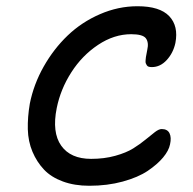

<svg xmlns="http://www.w3.org/2000/svg" viewBox="-20 -660 616 613"><path d="M265.1 -66.9Q217.8 -66.9 180.7 -80.6Q143.6 -94.2 120.6 -118.4Q97.7 -142.6 83.7 -175.5Q69.8 -208.5 68.8 -247.3Q67.9 -286.1 75.2 -329.1Q87.4 -390.6 119.4 -447.3Q151.4 -503.9 196 -546.6Q240.7 -589.4 299.1 -614.7Q357.4 -640.1 418.9 -640.1Q490.2 -640.1 520.3 -608.4Q550.3 -576.7 540 -522.9Q533.2 -491.2 512.5 -468.5Q491.7 -445.8 464.8 -445.8Q459 -445.8 454.8 -447Q450.7 -448.2 448.5 -451.9Q446.3 -455.6 445.3 -458.3Q444.3 -460.9 444.8 -467.3Q445.3 -473.6 445.8 -477.3Q446.3 -481 448 -489.3Q449.7 -497.6 450.2 -501Q455.6 -524.4 445.8 -537.6Q436 -550.8 398.9 -550.8Q344.2 -550.8 293.2 -516.8Q242.2 -482.9 207.8 -429.2Q173.3 -375.5 161.1 -314.9Q145.5 -237.3 175.3 -195.1Q205.1 -152.8 271 -152.8Q313 -152.8 348.1 -162.6Q383.3 -172.4 405.5 -186.3Q427.7 -200.2 444.8 -214.4Q461.9 -228.5 474.6 -238.3Q487.3 -248 496.1 -248Q514.6 -248 521.2 -234.6Q527.8 -221.2 522.9 -199.2Q519 -179.2 500.7 -157.2Q482.4 -135.3 451.7 -114.5Q420.9 -93.8 371.8 -80.3Q322.8 -66.9 265.1 -66.9Z"/></svg>

Font: Shantell Sans Irregular Bouncy
Style: Italic
Weight: 400
Italic angle: -11.31°
Designer: Stephen Nixon, Anya Danilova, Shantell Martin
Foundry: Arrow Type
Version: Version 1.006;[9816181b4]